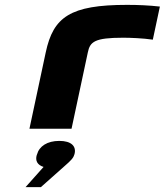

<svg xmlns="http://www.w3.org/2000/svg" viewBox="-20 -529 677 789"><path d="M486 -374C515 -374 567 -372 608 -366L637 -502C593 -507 548 -509 502 -509C268 -509 199 -459 168 -314L101 0H274L341 -314C350 -357 368 -374 486 -374ZM85 240H148L247 152C270 132 282 120 285 107L286 105C295 72 273 50 224 50C174 50 141 72 132 106L131 108C124 132 134 149 159 157Z"/></svg>

Font: LT Wave Mono Black
Style: Italic
Weight: 900
Designer: Daniel Lyons
Version: Version 2.5 (Glyphs App)